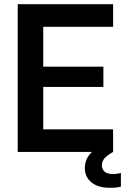

<svg xmlns="http://www.w3.org/2000/svg" viewBox="-20 -720 608 910"><path d="M553 100V165Q549 166 536.5 168Q524 170 500 170Q444 170 413 144Q382 118 382 77Q382 32 416 0H64V-700H516V-593H185V-404H470V-308H185V-107H516V0Q490 15 476.5 29Q463 43 463 65Q463 82 476 93.5Q489 105 516 105Q533 105 553 100Z"/></svg>

Font: Be Vietnam SemiBold
Style: Regular
Weight: 600
Designer: Gabriel Lam
Foundry: TypeRant
Version: Version 4.000